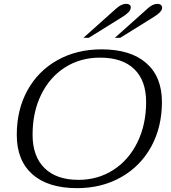

<svg xmlns="http://www.w3.org/2000/svg" viewBox="-20 -966 889 996"><path d="M67 -266Q67 -397 122.5 -497.5Q178 -598 278 -654Q378 -710 507 -710Q657 -710 738.5 -639Q820 -568 820 -437Q820 -307 764.5 -205.5Q709 -104 608.5 -47Q508 10 380 10Q229 10 148 -62Q67 -134 67 -266ZM738 -437Q738 -548 676.5 -607.5Q615 -667 499 -667Q397 -667 317.5 -616.5Q238 -566 193.5 -475Q149 -384 149 -267Q149 -155 211 -94Q273 -33 387 -33Q488 -33 568 -84.5Q648 -136 693 -228Q738 -320 738 -437ZM583 -922Q610 -946 634 -946Q647 -946 653.5 -940Q660 -934 658 -924Q656 -903 613 -877L441 -770H413ZM746 -922Q772 -946 797 -946Q808 -946 814.5 -940.5Q821 -935 821 -926Q821 -904 776 -877L604 -770H576Z"/></svg>

Font: Fahkwang Light
Style: Italic
Weight: 300
Italic angle: -10°
Version: Version 1.000; ttfautohint (v1.6)